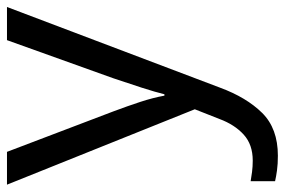

<svg xmlns="http://www.w3.org/2000/svg" viewBox="-153 -423 816 550"><g transform="rotate(-90 255.0 -148.0)"><path d="M1 -536H95L211 -231Q226 -191 238 -154.5Q250 -118 256 -85H260Q266 -110 279 -150.5Q292 -191 306 -232L415 -536H510L279 74Q251 150 206.5 195Q162 240 84 240Q60 240 42 237.5Q24 235 11 232V162Q22 164 37.5 166Q53 168 70 168Q116 168 144.5 142Q173 116 189 73L217 2Z"/></g></svg>

Font: Noto Sans Sogdian
Style: Regular
Weight: 400
Designer: Monotype Design Team
Foundry: Monotype Imaging Inc.
Version: Version 2.002; ttfautohint (v1.8.4.7-5d5b)